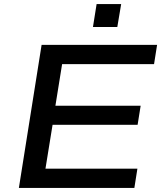

<svg xmlns="http://www.w3.org/2000/svg" viewBox="-20 -926 794 946"><path d="M73 0 185 -705H754L739 -610H286L253 -405H673L658 -311H239L204 -95H657L642 0ZM438 -793 456 -906H577L558 -793Z"/></svg>

Font: Nunito Sans 10pt Expanded SemiBold
Style: Italic
Weight: 600
Width: 7
Italic angle: -9°
Designer: Vernon Adams
Foundry: Vernon Adams
Version: Version 3.101;gftools[0.9.27]